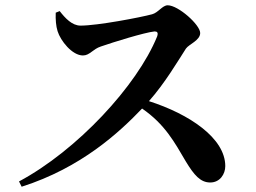

<svg xmlns="http://www.w3.org/2000/svg" viewBox="-20 -716 970 727"><path d="M776 -25C813 -25 833 -57 833 -87C833 -193 697 -284 544 -333C605 -402 653 -484 684 -532C696 -549 738 -563 738 -591C738 -622 655 -696 615 -696C595 -696 579 -668 556 -662C512 -650 349 -619 285 -619C253 -619 227 -647 206 -674L191 -668C190 -642 192 -617 198 -598C209 -562 253 -506 294 -506C320 -506 331 -530 362 -540C408 -556 527 -593 565 -597C575 -597 580 -593 575 -578C499 -391 271 -146 52 -29L62 -9C288 -81 432 -215 518 -305C605 -245 641 -177 684 -104C715 -53 739 -25 776 -25Z"/></svg>

Font: GenRyuMin2 TW B
Style: Regular
Weight: 700
Version: Version 2.100;PS 2.1;hotconv 16.6.51;makeotf.lib2.5.65220 DE